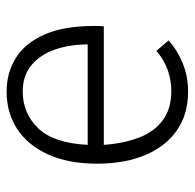

<svg xmlns="http://www.w3.org/2000/svg" viewBox="-24 -538 575 566"><g transform="rotate(-90 263.0 -255.5)"><path d="M275.5 12Q208.5 12 161 -21.2Q113.5 -54.5 88.2 -114.8Q63 -175 63 -256Q63 -341 90.2 -400.8Q117.5 -460.5 165.2 -491.8Q213 -523 275.5 -523Q331 -523 374.8 -495.8Q418.5 -468.5 443.8 -411.2Q469 -354 469 -264Q469 -258 468.8 -251Q468.5 -244 468 -236.5H118.5Q122.5 -178 139.8 -133Q157 -88 190.8 -62.8Q224.5 -37.5 278 -37.5Q308.5 -37.5 338.8 -48Q369 -58.5 395.5 -81.5L426.5 -45.5Q399 -20.5 359.8 -4.2Q320.5 12 275.5 12ZM118.5 -284H414.5Q414.5 -336 399.8 -379.5Q385 -423 354.2 -449.2Q323.5 -475.5 275.5 -475.5Q211.5 -475.5 167.5 -430Q123.5 -384.5 118.5 -284Z"/></g></svg>

Font: Overpass ExtraLight
Style: Regular
Weight: 250
Designer: Delve Withrington, Dave Bailey, Thomas Jockin
Foundry: Delve Fonts LLC
Version: Version 4.000